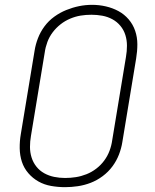

<svg xmlns="http://www.w3.org/2000/svg" viewBox="-20 -766 640 794"><path d="M249 8Q220 8 191.5 3Q163 -2 139 -15.5Q115 -29 97 -50Q79 -71 70.5 -97Q62 -123 61.5 -152.5Q61 -182 66 -211L123 -556Q127 -582 137 -608Q147 -634 164 -657Q181 -680 204.5 -697Q228 -714 254 -724.5Q280 -735 306.5 -740.5Q333 -746 361 -746Q390 -746 418 -739.5Q446 -733 470 -720Q494 -707 512 -686Q530 -665 539 -638.5Q548 -612 548 -583Q548 -554 543 -524L486 -179Q482 -153 472 -127Q462 -101 445 -78Q428 -55 404.5 -37.5Q381 -20 355 -10Q329 0 302 4Q275 8 249 8ZM249 -30Q272 -30 294 -33.5Q316 -37 337.5 -45.5Q359 -54 378 -68.5Q397 -83 411 -102Q425 -121 433 -142.5Q441 -164 444 -186L501 -531Q505 -554 505 -577Q505 -600 498.5 -621Q492 -642 478 -659Q464 -676 444.5 -686.5Q425 -697 403 -701Q381 -705 358 -705Q335 -705 313.5 -701.5Q292 -698 270.5 -689Q249 -680 230.5 -665.5Q212 -651 198 -632.5Q184 -614 176 -592.5Q168 -571 165 -549L108 -204Q104 -181 104 -158.5Q104 -136 110.5 -115Q117 -94 130.5 -77Q144 -60 163 -49.5Q182 -39 204 -34.5Q226 -30 249 -30Z"/></svg>

Font: Iosevka Curly XLtExObl
Style: Regular
Weight: 200
Width: 7
Italic angle: -9°
Monospace: yes
Designer: Belleve Invis
Foundry: Belleve Invis
Version: Version 11.0.1; ttfautohint (v1.8.3)